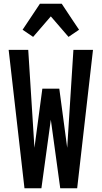

<svg xmlns="http://www.w3.org/2000/svg" viewBox="-20 -1000 540 1020"><path d="M110 0 26 -735H130L163 -215L205 -529H295L337 -215L370 -735H474L390 0H300L250 -364L200 0ZM156 -804 100 -842 192 -980H308L369 -888L400 -842L344 -804L250 -913Z"/></svg>

Font: Iosevka Fixed
Style: Bold
Weight: 700
Monospace: yes
Designer: Belleve Invis
Foundry: Belleve Invis
Version: Version 32.3.0